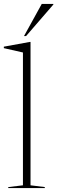

<svg xmlns="http://www.w3.org/2000/svg" viewBox="-26 -955 292 975"><path d="M129 -14 201.5 -5V0H16V-5L90.5 -14V-688.5L-6.5 -710.5V-718L125 -742H129ZM96 -772 186 -935H245V-932L106.5 -772Z"/></svg>

Font: Newsreader 72pt ExtraLight
Style: Regular
Weight: 275
Designer: Hugues Gentile
Foundry: Production Type
Version: Version 1.003; ttfautohint (v1.8.3)